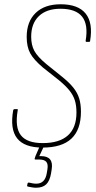

<svg xmlns="http://www.w3.org/2000/svg" viewBox="-20 -683 451 899"><path d="M179 8Q94 8 60 -35.5Q26 -79 42 -168Q44 -172 48 -172H60Q65 -172 63 -167Q49 -87 77.5 -50Q106 -13 180 -13Q258 -13 298 -49Q338 -85 338 -156Q338 -189 330.5 -213Q323 -237 305 -259.5Q287 -282 254 -309L182 -366Q138 -403 121.5 -433.5Q105 -464 105 -510Q105 -582 147 -622.5Q189 -663 264 -663Q346 -663 381 -619.5Q416 -576 402 -492Q402 -487 397 -487H384Q381 -487 381 -492Q394 -568 364.5 -605Q335 -642 263 -642Q198 -642 162 -607.5Q126 -573 126 -511Q126 -472 141 -444.5Q156 -417 197 -383L269 -325Q304 -297 323.5 -272.5Q343 -248 351 -221.5Q359 -195 359 -160Q359 -76 314.5 -34Q270 8 179 8ZM149 196Q140 196 131 194.5Q122 193 112 191Q106 190 107 186L109 176Q111 171 116 172Q125 174 133 175.5Q141 177 150 177Q191 177 199 128L202 110Q206 86 197 75Q188 64 164 64H146Q142 64 142 61Q143 58 144 54.5Q145 51 146 48L168 -3Q171 -7 173 -7H186Q188 -7 189 -6.5Q190 -6 188 -3L164 48H172Q202 48 214.5 63.5Q227 79 222 110L219 129Q213 164 196.5 180Q180 196 149 196Z"/></svg>

Font: Sofia Sans Condensed Thin
Style: Italic
Weight: 250
Italic angle: -9°
Version: Version 4.100